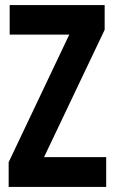

<svg xmlns="http://www.w3.org/2000/svg" viewBox="-20 -827 451 754"><path d="M397 -93H14V-190L252 -691H18V-807H391V-710L153 -210H397Z"/></svg>

Font: Noto Sans Kannada UI ExtraCondensed
Style: Bold
Weight: 700
Width: 2
Designer: Jelle Bosma - Monotype Design Team
Foundry: Monotype Imaging Inc.
Version: Version 2.005; ttfautohint (v1.8.4.7-5d5b)